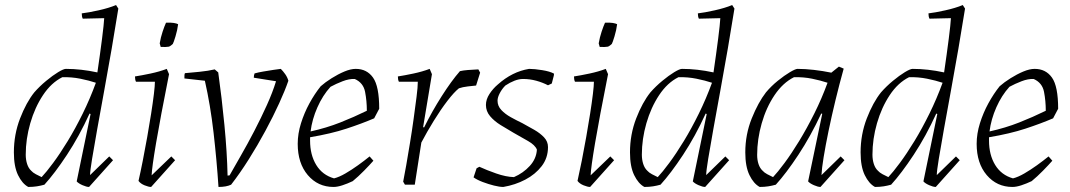

<svg xmlns="http://www.w3.org/2000/svg" viewBox="-20 -732 4240 761"><path d="M92 9Q68 -4 51.5 -38Q35 -72 35 -128Q35 -199 59.5 -262.5Q84 -326 116 -366Q137 -390 163 -411.5Q189 -433 210.5 -446Q232 -459 241 -459Q301 -459 366 -445Q377 -520 384.5 -579Q392 -638 393 -660L308 -658Q304 -666 304 -679Q330 -682 370.5 -691Q411 -700 440 -712L449 -698Q437 -622 422.5 -538Q408 -454 393 -372.5Q378 -291 365.5 -221Q353 -151 345 -102.5Q337 -54 337 -38L413 -112L428 -97L333 9Q323 9 307 2Q291 -5 284 -13L339 -280L335 -282Q294 -192 245.5 -118.5Q197 -45 156 0Q142 4 126.5 6.5Q111 9 92 9ZM145 -30Q163 -49 190.5 -86Q218 -123 248.5 -173Q279 -223 308 -282Q337 -341 360 -404Q333 -413 298.5 -420Q264 -427 227 -426Q183 -404 150.5 -355Q118 -306 100 -243.5Q82 -181 82 -119Q82 -99 87.5 -82Q93 -65 104 -55Q110 -48 122 -41.5Q134 -35 145 -30Z M594 -408H519Q515 -416 515 -429Q541 -433 576.5 -440.5Q612 -448 641 -459L650 -438Q615 -262 598.5 -164.5Q582 -67 581 -37L659 -112L674 -97L579 9Q569 9 553 2.5Q537 -4 529 -15Q537 -50 546 -95.5Q555 -141 563.5 -189Q572 -237 579 -281.5Q586 -326 590 -359.5Q594 -393 594 -408ZM617 -546Q615 -554 613 -560Q617 -584 624.5 -606.5Q632 -629 638 -642Q657 -643 669 -641Q681 -639 686 -636Q683 -612 675.5 -587.5Q668 -563 665 -558Q663 -556 658 -552Q653 -548 649 -547Q639 -545 617 -546Z M846 9Q839 -97 826.5 -206Q814 -315 792 -412L711 -421Q711 -425 711 -431.5Q711 -438 713 -442Q737 -444 771.5 -447.5Q806 -451 831 -457L845 -445Q859 -345 869.5 -236.5Q880 -128 882 -36L890 -37Q908 -69 934.5 -115Q961 -161 988 -213Q1015 -265 1038 -316Q1061 -367 1074 -410L986 -424Q986 -434 989 -441Q1003 -445 1023.5 -448.5Q1044 -452 1063.5 -455Q1083 -458 1093 -459Q1102 -450 1110.5 -438Q1119 -426 1123 -412Q1110 -374 1086.5 -322.5Q1063 -271 1032 -213.5Q1001 -156 966 -100.5Q931 -45 896 0Q877 9 846 9Z M1302 9Q1240 9 1200 -38Q1160 -85 1160 -162Q1160 -202 1173 -243.5Q1186 -285 1206.5 -322.5Q1227 -360 1251 -390Q1269 -406 1294.5 -422Q1320 -438 1345 -448.5Q1370 -459 1390 -459Q1434 -459 1458.5 -424.5Q1483 -390 1483 -301L1463 -263Q1414 -242 1353 -222Q1292 -202 1209 -188Q1209 -182 1209 -175Q1209 -118 1233.5 -78Q1258 -38 1304 -25Q1324 -30 1349 -44.5Q1374 -59 1399 -77Q1424 -95 1445 -112L1460 -95Q1446 -79 1423 -55.5Q1400 -32 1378 -14Q1357 -4 1337 2.5Q1317 9 1302 9ZM1290 -388Q1259 -354 1238 -306.5Q1217 -259 1211 -211Q1274 -225 1328.5 -246.5Q1383 -268 1434 -293Q1434 -332 1427 -368Q1420 -404 1386 -419Q1364 -420 1338 -410Q1312 -400 1290 -388Z M1585 0 1578 -12Q1583 -36 1590 -76.5Q1597 -117 1605 -165.5Q1613 -214 1619.5 -261.5Q1626 -309 1631 -348Q1636 -387 1636 -408H1561Q1557 -416 1557 -429Q1583 -433 1618.5 -440.5Q1654 -448 1683 -459L1692 -438L1657 -228L1661 -227Q1692 -290 1730.5 -350.5Q1769 -411 1803 -450Q1816 -453 1834.5 -454.5Q1853 -456 1876 -457L1883 -444L1867 -393Q1856 -392 1834.5 -389.5Q1813 -387 1799 -382Q1780 -367 1753.5 -332.5Q1727 -298 1699.5 -253.5Q1672 -209 1650 -167L1624 0Z M1975 9Q1960 9 1938 3.5Q1916 -2 1893.5 -10.5Q1871 -19 1857 -29L1869 -65L1880 -71Q1908 -58 1946.5 -44.5Q1985 -31 2017 -30Q2054 -46 2080 -74.5Q2106 -103 2108 -139Q2101 -157 2073 -173Q2045 -189 2015 -206Q1989 -221 1964 -236.5Q1939 -252 1922.5 -271.5Q1906 -291 1906 -316Q1906 -338 1920 -359.5Q1934 -381 1953 -397Q2010 -448 2077 -459Q2098 -459 2129 -454Q2160 -449 2176 -440L2175 -432L2167 -401L2152 -394Q2131 -405 2105.5 -412Q2080 -419 2053 -419Q2037 -419 2019 -412Q2001 -405 1983 -393Q1970 -380 1961 -363Q1952 -346 1952 -333Q1952 -312 1967 -296Q1982 -280 2004.5 -267.5Q2027 -255 2050 -244Q2074 -231 2097.5 -217.5Q2121 -204 2136.5 -187.5Q2152 -171 2152 -149Q2152 -106 2127 -73.5Q2102 -41 2062 -20Q2022 1 1975 9Z M2334 -408H2259Q2255 -416 2255 -429Q2281 -433 2316.5 -440.5Q2352 -448 2381 -459L2390 -438Q2355 -262 2338.5 -164.5Q2322 -67 2321 -37L2399 -112L2414 -97L2319 9Q2309 9 2293 2.5Q2277 -4 2269 -15Q2277 -50 2286 -95.5Q2295 -141 2303.5 -189Q2312 -237 2319 -281.5Q2326 -326 2330 -359.5Q2334 -393 2334 -408ZM2357 -546Q2355 -554 2353 -560Q2357 -584 2364.5 -606.5Q2372 -629 2378 -642Q2397 -643 2409 -641Q2421 -639 2426 -636Q2423 -612 2415.5 -587.5Q2408 -563 2405 -558Q2403 -556 2398 -552Q2393 -548 2389 -547Q2379 -545 2357 -546Z M2534 9Q2510 -4 2493.5 -38Q2477 -72 2477 -128Q2477 -199 2501.5 -262.5Q2526 -326 2558 -366Q2579 -390 2605 -411.5Q2631 -433 2652.5 -446Q2674 -459 2683 -459Q2743 -459 2808 -445Q2819 -520 2826.5 -579Q2834 -638 2835 -660L2750 -658Q2746 -666 2746 -679Q2772 -682 2812.5 -691Q2853 -700 2882 -712L2891 -698Q2879 -622 2864.5 -538Q2850 -454 2835 -372.5Q2820 -291 2807.5 -221Q2795 -151 2787 -102.5Q2779 -54 2779 -38L2855 -112L2870 -97L2775 9Q2765 9 2749 2Q2733 -5 2726 -13L2781 -280L2777 -282Q2736 -192 2687.5 -118.5Q2639 -45 2598 0Q2584 4 2568.5 6.5Q2553 9 2534 9ZM2587 -30Q2605 -49 2632.5 -86Q2660 -123 2690.5 -173Q2721 -223 2750 -282Q2779 -341 2802 -404Q2775 -413 2740.5 -420Q2706 -427 2669 -426Q2625 -404 2592.5 -355Q2560 -306 2542 -243.5Q2524 -181 2524 -119Q2524 -99 2529.5 -82Q2535 -65 2546 -55Q2552 -48 2564 -41.5Q2576 -35 2587 -30Z M2991 9Q2967 -4 2950.5 -38Q2934 -72 2934 -128Q2934 -199 2959.5 -262.5Q2985 -326 3016 -366Q3037 -391 3063 -412Q3089 -433 3111 -446Q3133 -459 3141 -459Q3171 -459 3206 -455Q3241 -451 3275 -444L3305 -468L3324 -460Q3307 -399 3291.5 -335Q3276 -271 3264 -213Q3252 -155 3244.5 -109Q3237 -63 3236 -38L3312 -112L3327 -97L3232 9Q3222 9 3206 2Q3190 -5 3183 -13L3239 -281L3235 -282Q3193 -192 3144.5 -118.5Q3096 -45 3055 0Q3041 4 3025.5 6.5Q3010 9 2991 9ZM3044 -30Q3062 -49 3089.5 -86Q3117 -123 3147.5 -173Q3178 -223 3207.5 -282Q3237 -341 3260 -404Q3233 -413 3199 -420Q3165 -427 3127 -426Q3083 -404 3050 -355Q3017 -306 2999 -243Q2981 -180 2981 -118Q2981 -98 2986.5 -81.5Q2992 -65 3003 -55Q3009 -48 3021 -41.5Q3033 -35 3044 -30Z M3448 9Q3424 -4 3407.5 -38Q3391 -72 3391 -128Q3391 -199 3415.5 -262.5Q3440 -326 3472 -366Q3493 -390 3519 -411.5Q3545 -433 3566.5 -446Q3588 -459 3597 -459Q3657 -459 3722 -445Q3733 -520 3740.5 -579Q3748 -638 3749 -660L3664 -658Q3660 -666 3660 -679Q3686 -682 3726.5 -691Q3767 -700 3796 -712L3805 -698Q3793 -622 3778.5 -538Q3764 -454 3749 -372.5Q3734 -291 3721.5 -221Q3709 -151 3701 -102.5Q3693 -54 3693 -38L3769 -112L3784 -97L3689 9Q3679 9 3663 2Q3647 -5 3640 -13L3695 -280L3691 -282Q3650 -192 3601.5 -118.5Q3553 -45 3512 0Q3498 4 3482.5 6.5Q3467 9 3448 9ZM3501 -30Q3519 -49 3546.5 -86Q3574 -123 3604.5 -173Q3635 -223 3664 -282Q3693 -341 3716 -404Q3689 -413 3654.5 -420Q3620 -427 3583 -426Q3539 -404 3506.5 -355Q3474 -306 3456 -243.5Q3438 -181 3438 -119Q3438 -99 3443.5 -82Q3449 -65 3460 -55Q3466 -48 3478 -41.5Q3490 -35 3501 -30Z M3993 9Q3931 9 3891 -38Q3851 -85 3851 -162Q3851 -202 3864 -243.5Q3877 -285 3897.5 -322.5Q3918 -360 3942 -390Q3960 -406 3985.5 -422Q4011 -438 4036 -448.5Q4061 -459 4081 -459Q4125 -459 4149.5 -424.5Q4174 -390 4174 -301L4154 -263Q4105 -242 4044 -222Q3983 -202 3900 -188Q3900 -182 3900 -175Q3900 -118 3924.5 -78Q3949 -38 3995 -25Q4015 -30 4040 -44.5Q4065 -59 4090 -77Q4115 -95 4136 -112L4151 -95Q4137 -79 4114 -55.5Q4091 -32 4069 -14Q4048 -4 4028 2.5Q4008 9 3993 9ZM3981 -388Q3950 -354 3929 -306.5Q3908 -259 3902 -211Q3965 -225 4019.5 -246.5Q4074 -268 4125 -293Q4125 -332 4118 -368Q4111 -404 4077 -419Q4055 -420 4029 -410Q4003 -400 3981 -388Z"/></svg>

Font: Labrada Lght
Style: Italic
Weight: 300
Italic angle: -7°
Designer: Mercedes Jáuregui
Foundry: Omnibus-Type Team
Version: Version 1.000; ttfautohint (v1.8.4.7-5d5b)